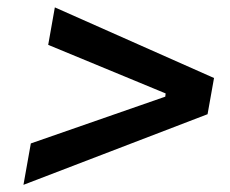

<svg xmlns="http://www.w3.org/2000/svg" viewBox="-20 -608 626 523"><path d="M43.9 -104.5 64 -217.3 430.2 -344.7 431.2 -353.5 111.3 -485.8 129.4 -587.9 563 -395.5 545.4 -296.9Z"/></svg>

Font: Cascadia Code PL
Style: Italic
Weight: 400
Italic angle: -10°
Monospace: yes
Designer: Aaron Bell
Foundry: Saja Typeworks
Version: Version 2404.023